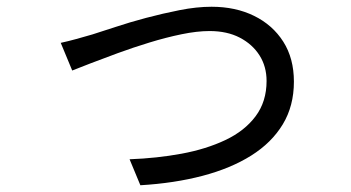

<svg xmlns="http://www.w3.org/2000/svg" viewBox="-20 -526 1040 569"><path d="M160 -399Q183 -404 206.5 -410.5Q230 -417 254 -424Q280 -432 322 -446Q364 -460 413 -473Q462 -486 512.5 -496Q563 -506 607 -506Q678 -506 733 -479Q788 -452 819.5 -402.5Q851 -353 851 -284Q851 -212 818 -157.5Q785 -103 724.5 -65Q664 -27 580.5 -5Q497 17 396 23L364 -54Q445 -57 518 -70.5Q591 -84 648 -111Q705 -138 737.5 -181.5Q770 -225 770 -286Q770 -329 749 -362Q728 -395 690.5 -414.5Q653 -434 601 -434Q564 -434 518 -424.5Q472 -415 423 -400Q374 -385 329 -368.5Q284 -352 249 -338.5Q214 -325 194 -317Z"/></svg>

Font: Noto Sans SC Thin
Style: Regular
Weight: 400
Version: Version 2.004-H2;hotconv 1.0.118;makeotfexe 2.5.65603